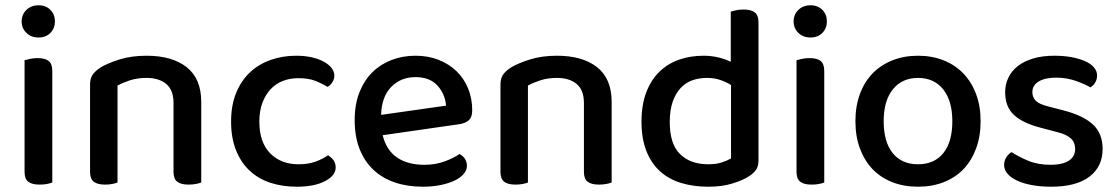

<svg xmlns="http://www.w3.org/2000/svg" viewBox="-20 -693 4236 727"><path d="M178 -2Q171 1 158.5 3.5Q146 6 130 6Q101 6 87 -5Q73 -16 73 -42V-465Q81 -467 93.5 -470Q106 -473 122 -473Q151 -473 164.5 -462Q178 -451 178 -424ZM62 -612Q62 -638 80 -655.5Q98 -673 126 -673Q154 -673 171 -655.5Q188 -638 188 -612Q188 -586 171 -568.5Q154 -551 126 -551Q98 -551 80 -568.5Q62 -586 62 -612Z M637 -303Q637 -352 609.5 -375Q582 -398 535 -398Q500 -398 472.5 -389Q445 -380 425 -369V-2Q418 1 405.5 3.5Q393 6 378 6Q349 6 335 -5Q321 -16 321 -42V-372Q321 -395 330 -409Q339 -423 360 -437Q388 -454 433 -468Q478 -482 535 -482Q632 -482 687 -438.5Q742 -395 742 -307V-2Q735 1 722 3.5Q709 6 694 6Q665 6 651 -5Q637 -16 637 -42V-303Z M1110 -397Q1078 -397 1051 -386.5Q1024 -376 1004.5 -355Q985 -334 973.5 -303.5Q962 -273 962 -233Q962 -154 1003 -112.5Q1044 -71 1110 -71Q1148 -71 1175 -81Q1202 -91 1222 -105Q1235 -97 1243 -86Q1251 -75 1251 -59Q1251 -28 1210.5 -7Q1170 14 1104 14Q1049 14 1003.5 -1Q958 -16 925 -47Q892 -78 873.5 -124.5Q855 -171 855 -233Q855 -295 874.5 -342Q894 -389 927.5 -420Q961 -451 1006 -466.5Q1051 -482 1101 -482Q1134 -482 1160.5 -476Q1187 -470 1206 -459.5Q1225 -449 1235.5 -435.5Q1246 -422 1246 -407Q1246 -393 1238.5 -381.5Q1231 -370 1220 -364Q1199 -377 1173.5 -387Q1148 -397 1110 -397Z M1429 -181Q1443 -124 1483.5 -96.5Q1524 -69 1587 -69Q1629 -69 1664 -82Q1699 -95 1720 -110Q1748 -94 1748 -65Q1748 -48 1735 -33.5Q1722 -19 1699.5 -8.5Q1677 2 1646.5 8Q1616 14 1581 14Q1523 14 1475.5 -2Q1428 -18 1394 -50Q1360 -82 1341.5 -129Q1323 -176 1323 -238Q1323 -298 1341 -343.5Q1359 -389 1390 -419.5Q1421 -450 1463 -466Q1505 -482 1553 -482Q1601 -482 1640.5 -466.5Q1680 -451 1708.5 -423.5Q1737 -396 1752.5 -358Q1768 -320 1768 -275Q1768 -250 1756 -238.5Q1744 -227 1721 -223ZM1553 -401Q1498 -401 1461.5 -364Q1425 -327 1423 -258L1669 -293Q1665 -338 1636 -369.5Q1607 -401 1553 -401Z M2191 -303Q2191 -352 2163.5 -375Q2136 -398 2089 -398Q2054 -398 2026.5 -389Q1999 -380 1979 -369V-2Q1972 1 1959.5 3.5Q1947 6 1932 6Q1903 6 1889 -5Q1875 -16 1875 -42V-372Q1875 -395 1884 -409Q1893 -423 1914 -437Q1942 -454 1987 -468Q2032 -482 2089 -482Q2186 -482 2241 -438.5Q2296 -395 2296 -307V-2Q2289 1 2276 3.5Q2263 6 2248 6Q2219 6 2205 -5Q2191 -16 2191 -42V-303Z M2644 -482Q2674 -482 2700.5 -475.5Q2727 -469 2747 -459V-649Q2754 -651 2767 -654Q2780 -657 2795 -657Q2824 -657 2838 -646Q2852 -635 2852 -609V-85Q2852 -64 2843 -50.5Q2834 -37 2815 -25Q2792 -10 2752.5 2Q2713 14 2662 14Q2605 14 2558 -0.5Q2511 -15 2478 -45.5Q2445 -76 2427 -122.5Q2409 -169 2409 -232Q2409 -297 2427.5 -344.5Q2446 -392 2478 -422.5Q2510 -453 2552.5 -467.5Q2595 -482 2644 -482ZM2748 -371Q2731 -382 2708 -390Q2685 -398 2657 -398Q2627 -398 2601.5 -389Q2576 -380 2557 -359.5Q2538 -339 2527 -307.5Q2516 -276 2516 -231Q2516 -147 2555.5 -109Q2595 -71 2661 -71Q2691 -71 2711.5 -77.5Q2732 -84 2748 -93Z M3101 -2Q3094 1 3081.5 3.5Q3069 6 3053 6Q3024 6 3010 -5Q2996 -16 2996 -42V-465Q3004 -467 3016.5 -470Q3029 -473 3045 -473Q3074 -473 3087.5 -462Q3101 -451 3101 -424ZM2985 -612Q2985 -638 3003 -655.5Q3021 -673 3049 -673Q3077 -673 3094 -655.5Q3111 -638 3111 -612Q3111 -586 3094 -568.5Q3077 -551 3049 -551Q3021 -551 3003 -568.5Q2985 -586 2985 -612Z M3693 -234Q3693 -177 3676 -131Q3659 -85 3628.5 -53Q3598 -21 3554 -3.5Q3510 14 3456 14Q3402 14 3358 -3.5Q3314 -21 3283.5 -53Q3253 -85 3236 -131Q3219 -177 3219 -234Q3219 -291 3236 -337Q3253 -383 3284 -415Q3315 -447 3359 -464.5Q3403 -482 3456 -482Q3509 -482 3553 -464.5Q3597 -447 3628 -414.5Q3659 -382 3676 -336.5Q3693 -291 3693 -234ZM3456 -398Q3396 -398 3361 -355Q3326 -312 3326 -234Q3326 -156 3360 -113.5Q3394 -71 3456 -71Q3518 -71 3552 -113.5Q3586 -156 3586 -234Q3586 -311 3551.5 -354.5Q3517 -398 3456 -398Z M4155 -129Q4155 -62 4105 -24Q4055 14 3960 14Q3921 14 3888 8Q3855 2 3831.5 -9Q3808 -20 3795 -35Q3782 -50 3782 -68Q3782 -83 3789.5 -96Q3797 -109 3810 -117Q3838 -99 3874 -84Q3910 -69 3958 -69Q4003 -69 4027 -84.5Q4051 -100 4051 -129Q4051 -154 4034.5 -169Q4018 -184 3986 -192L3918 -210Q3850 -228 3818 -259Q3786 -290 3786 -344Q3786 -373 3798 -398.5Q3810 -424 3833.5 -442.5Q3857 -461 3892 -471.5Q3927 -482 3972 -482Q4008 -482 4037.5 -476.5Q4067 -471 4088.5 -461.5Q4110 -452 4122 -438Q4134 -424 4134 -408Q4134 -392 4127 -380.5Q4120 -369 4109 -362Q4091 -373 4055.5 -386Q4020 -399 3979 -399Q3937 -399 3913 -384.5Q3889 -370 3889 -344Q3889 -324 3902.5 -311Q3916 -298 3949 -290L4007 -275Q4083 -255 4119 -221Q4155 -187 4155 -129Z"/></svg>

Font: Baloo Tammudu 2 Medium
Style: Regular
Weight: 500
Designer: Maithili Shingre, Omkar Shende and Ek Type
Foundry: Ek Type
Version: Version 1.640;hotconv 1.0.111;makeotfexe 2.5.65597; ttfautoh